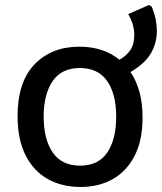

<svg xmlns="http://www.w3.org/2000/svg" viewBox="-20 -735 645 765"><path d="M301 10Q227 10 170.5 -21.5Q114 -53 82 -116Q50 -179 50 -272Q50 -409 118 -479Q186 -549 296 -549Q392 -549 456 -497Q483 -512 499 -535Q515 -558 515 -597Q515 -615 510 -634Q505 -653 491 -679L573 -715L585 -708Q596 -680 600.5 -656.5Q605 -633 605 -612Q605 -564 581.5 -523Q558 -482 500 -448Q523 -414 535.5 -369Q548 -324 548 -267Q548 -176 516.5 -114.5Q485 -53 429.5 -21.5Q374 10 301 10ZM299 -75Q372 -75 407.5 -127.5Q443 -180 443 -270Q443 -360 407 -412Q371 -464 298 -464Q225 -464 189.5 -411.5Q154 -359 154 -270Q154 -180 190 -127.5Q226 -75 299 -75Z"/></svg>

Font: Noto Sans Mono Medium
Style: Regular
Weight: 500
Designer: Monotype Design Team
Foundry: Monotype Imaging Inc.
Version: Version 2.014